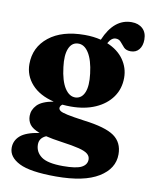

<svg xmlns="http://www.w3.org/2000/svg" viewBox="-90 -643 754 954"><g transform="rotate(10 287.0 -166.0)"><path d="M348 -53Q457.5 -39.5 501.8 -8.2Q546 23 546 83Q546 155.5 473 200.2Q400 245 258.5 245Q128 245 72.8 217Q17.5 189 17.5 142.5Q17.5 106 45.8 81.2Q74 56.5 141.5 46Q105 32.5 91.5 14Q78 -4.5 78 -29Q78 -59.5 101.2 -84.2Q124.5 -109 183.5 -119.5Q110.5 -137 71.2 -180.8Q32 -224.5 32 -282.5Q32 -367.5 98 -420Q164 -472.5 278.5 -472.5Q322.5 -472.5 360.5 -463Q408 -575.5 497 -575.5Q531.5 -575.5 552.5 -556Q573.5 -536.5 573.5 -501Q573.5 -469.5 558.2 -450.8Q543 -432 516.5 -432Q493 -432 481.2 -444.5Q469.5 -457 459.8 -469.2Q450 -481.5 433 -481.5Q411.5 -481.5 395 -451.5Q449.5 -429 478.5 -387.8Q507.5 -346.5 507.5 -296.5Q507.5 -241 477.8 -199Q448 -157 394.8 -133.5Q341.5 -110 271 -110Q249 -110 228.5 -112Q217 -104 217 -93.5Q217 -85.5 225.8 -79.2Q234.5 -73 262.5 -67Q290.5 -61 348 -53ZM251 -424.5Q220.5 -422.5 207 -389.2Q193.5 -356 201 -297Q209 -228 232.2 -192.2Q255.5 -156.5 287.5 -158.5Q318 -161 331.5 -194Q345 -227 337.5 -287.5Q329.5 -355.5 306.5 -391.2Q283.5 -427 251 -424.5ZM143 103.5Q143 141.5 174.5 164.8Q206 188 284 188Q351 188 377.5 174Q404 160 404 134Q404 118 391.2 106.8Q378.5 95.5 346.2 87.2Q314 79 255.5 71Q209 64.5 176.5 56.5Q143 71 143 103.5Z"/></g></svg>

Font: Fraunces 72pt S050
Style: Bold
Weight: 700
Version: Version 1.000; ttfautohint (v1.8.3)